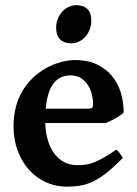

<svg xmlns="http://www.w3.org/2000/svg" viewBox="-20 -698 524 733"><path d="M249.5 -410.2Q226.6 -410.2 210 -401.4Q193.4 -392.6 181.9 -376Q170.4 -359.4 163.8 -335.9Q157.2 -312.5 154.3 -283.2H316.9Q328.1 -283.2 331.8 -286.9Q335.4 -290.5 335.4 -300.8Q335.4 -315.4 331.5 -334.2Q327.6 -353 317.6 -369.9Q307.6 -386.7 291 -398.4Q274.4 -410.2 249.5 -410.2ZM452.1 -268.6Q447.8 -263.7 439.5 -257.8Q431.2 -252 421.4 -246.6Q411.6 -241.2 401.6 -236.3Q391.6 -231.4 383.8 -228.5H152.8Q153.8 -193.4 162.4 -163.8Q170.9 -134.3 186.5 -112.8Q202.1 -91.3 224.4 -79.3Q246.6 -67.4 275.4 -67.4Q290.5 -67.4 304.9 -69.1Q319.3 -70.8 336.2 -77.1Q353 -83.5 374 -95Q395 -106.4 423.8 -126.5Q426.8 -125 430.9 -120.6Q435.1 -116.2 438.7 -111.1Q442.4 -106 445.3 -101.6Q448.2 -97.2 449.2 -95.2Q415.5 -61 388.7 -39.6Q361.8 -18.1 337.2 -6.1Q312.5 5.9 288.1 10.3Q263.7 14.6 234.4 14.6Q192.9 14.6 156 -2Q119.1 -18.6 91.6 -48.8Q64 -79.1 47.9 -121.6Q31.7 -164.1 31.7 -215.8Q31.7 -282.2 56.9 -334.2Q82 -386.2 132.3 -422.9Q145 -432.1 160.9 -440.7Q176.8 -449.2 194.1 -455.3Q211.4 -461.4 230 -465.1Q248.5 -468.8 267.1 -468.8Q314.9 -468.8 349.9 -452.1Q384.8 -435.5 407.5 -408Q430.2 -380.4 441.2 -344.2Q452.1 -308.1 452.1 -268.6ZM328.6 -619.1Q328.6 -601.1 322.5 -585.4Q316.4 -569.8 306.2 -558.1Q295.9 -546.4 282 -539.6Q268.1 -532.7 252.4 -532.7Q224.1 -532.7 209.2 -547.9Q194.3 -563 194.3 -592.3Q194.3 -610.4 200.7 -626Q207 -641.6 217.5 -653.3Q228 -665 241.9 -671.6Q255.9 -678.2 271 -678.2Q298.3 -678.2 313.5 -663.6Q328.6 -648.9 328.6 -619.1Z"/></svg>

Font: Gentium Basic
Style: Bold
Weight: 700
Designer: J. Victor Gaultney and Annie Olsen
Foundry: SIL International
Version: Version 1.100